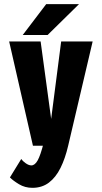

<svg xmlns="http://www.w3.org/2000/svg" viewBox="-20 -699 490 921"><path d="M174.9 -500 242.9 0H138L23.9 -500ZM273.4 -500H424.4L307 0Q292.8 61.2 270.2 106.6Q247.7 151.9 214.6 177Q181.5 202 135.4 202Q99.7 202 70.8 184.5Q41.9 166.9 27.6 152.1L81.9 63.7Q88.3 73.3 103.1 83.9Q117.9 94.4 130.3 94.4Q147.1 94.4 160.5 70.7Q173.9 46.9 189.1 -12.1L213.7 -38ZM89 -531.1 201.6 -679.2H359L208.3 -531.1Z"/></svg>

Font: League Mono Thin Condensed
Style: Regular
Weight: 100
Width: 1
Designer: Tyler Finck
Foundry: The League of Moveable Type / Tyler Finck
Version: Version 2.300;RELEASE